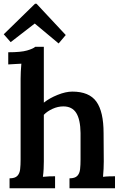

<svg xmlns="http://www.w3.org/2000/svg" viewBox="-23 -1005 657 1025"><path d="M348 -53Q377 -53 389.5 -66Q402 -79 404.5 -101.5Q407 -124 407 -153V-295Q406 -367 384 -402Q362 -437 315 -437Q286 -437 257.5 -424Q229 -411 211 -392V-143Q211 -126 210 -104Q209 -82 206 -61Q223 -63 240.5 -63.5Q258 -64 271 -64V0H28V-53Q57 -53 69.5 -66Q82 -79 84.5 -101.5Q87 -124 87 -153V-585Q87 -602 88 -622.5Q89 -643 91 -665Q75 -664 54.5 -663Q34 -662 21 -661V-726Q89 -726 121.5 -735.5Q154 -745 165 -755H211V-457Q241 -481 284.5 -498.5Q328 -516 363 -516Q453 -516 491.5 -462.5Q530 -409 530 -294L531 -143Q531 -126 530 -104Q529 -82 527 -61Q542 -63 560 -63.5Q578 -64 591 -64V0H348ZM290 -773 163 -879H162L34 -780L-3 -822L164 -985H172L328 -818Z"/></svg>

Font: Lora SemiBold
Style: Regular
Weight: 600
Designer: Olga Karpushina, Alexei Vanyashin (Cyrillic)
Foundry: Cyreal
Version: Version 3.011; ttfautohint (v1.8.4.7-5d5b)